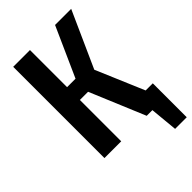

<svg xmlns="http://www.w3.org/2000/svg" viewBox="-251 -781 1028 1028"><g transform="rotate(-45 263.0 -267.0)"><path d="M472 -100H526V157H438L423 0H380L249 -313H187V0H60V-691H187V-410H251L377 -691H499L356 -373Z"/></g></svg>

Font: Fira Sans Extra Condensed Medium
Style: Regular
Weight: 500
Width: 1
Designer: Carrois Corporate & Edenspiekermann AG
Foundry: Carrois Corporate GbR & Edenspiekermann AG
Version: Version 4.203